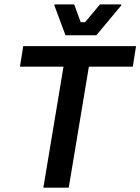

<svg xmlns="http://www.w3.org/2000/svg" viewBox="-20 -862 645 882"><path d="M179.2 0 271.7 -555.8H71.7L86.7 -650H605L590 -555.8H388.3L295.8 0ZM280.8 -700 230 -836.7V-841.7H320.8L350.8 -760H370.8L439.2 -841.7H536.7V-836.7L422.5 -700Z"/></svg>

Font: Familjen Grotesk GF Medium
Style: Italic
Weight: 500
Designer: Anders Wikstroem, Jonas Baeckman, Matilda Gysing, Kristian Moeller
Foundry: Familjen STHML AB
Version: Version 2.000; Beta; Release 4; Build 6